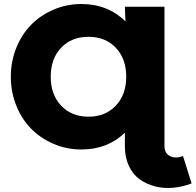

<svg xmlns="http://www.w3.org/2000/svg" viewBox="-20 -734 979 961"><path d="M387.2 14.2Q314.5 14.2 249.3 -13.4Q184.1 -41 136.7 -88.9Q89.4 -136.7 61.8 -204.8Q34.2 -272.9 34.2 -350.1Q34.2 -427.2 61.8 -495.1Q89.4 -563 136.7 -610.8Q184.1 -658.7 249.3 -686.3Q314.5 -713.9 387.2 -713.9Q519.5 -713.9 607.9 -627L605 -700.2H803.2V-2.9Q803.2 33.2 831.3 47.4Q859.4 61.5 896 46.9L939 184.1Q893.1 201.7 845.7 205.8Q798.3 210 755.4 198.7Q712.4 187.5 678.7 163.3Q645 139.2 625 96.4Q605 53.7 605 -2V-69.8Q518.1 14.2 387.2 14.2ZM286.1 -205.1Q338.4 -149.9 422.9 -149.9Q507.3 -149.9 559.6 -205.1Q611.8 -260.3 611.8 -350.1Q611.8 -439.9 559.8 -494.9Q507.8 -549.8 422.9 -549.8Q337.9 -549.8 285.9 -494.9Q233.9 -439.9 233.9 -350.1Q233.9 -260.3 286.1 -205.1Z"/></svg>

Font: Montserrat ExtraBold
Style: Regular
Weight: 800
Designer: Julieta Ulanovsky
Foundry: Julieta Ulanovsky
Version: Version 9.000